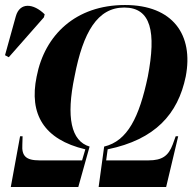

<svg xmlns="http://www.w3.org/2000/svg" viewBox="-76 -745 767 765"><path d="M-33 0H236L281 -161C207 -183 187 -278 221 -440C255 -618 313 -715 419 -715C526 -715 547 -618 513 -440C479 -278 432 -183 339 -161L317 0H586L634 -202H624L612 -169C595 -124 570 -106 516 -106H347L353 -150C542 -189 633 -290 664 -440C696 -606 613 -725 422 -725C226 -725 102 -606 70 -440C39 -290 99 -189 264 -150L251 -106H81C27 -106 10 -124 13 -169L14 -202H4ZM-41 -517 99 -676 102 -688C57 -732 3 -737 -13 -680L-56 -525Z"/></svg>

Font: Noto Serif Display Condensed
Style: Bold Italic
Weight: 700
Width: 3
Italic angle: -12°
Designer: Monotype Design Team
Foundry: Monotype Imaging Inc.
Version: Version 2.009